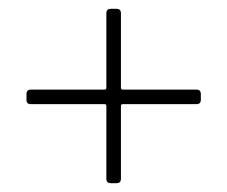

<svg xmlns="http://www.w3.org/2000/svg" viewBox="-20 -540 515 435"><path d="M435 -327V-314Q435 -304 425 -304H258Q254 -304 254 -300V-135Q254 -125 244 -125H231Q221 -125 221 -135V-300Q221 -304 217 -304H50Q40 -304 40 -314V-327Q40 -337 50 -337H217Q221 -337 221 -341V-510Q221 -520 231 -520H244Q254 -520 254 -510V-341Q254 -337 258 -337H425Q435 -337 435 -327Z"/></svg>

Font: Barlow Semi Condensed ExLight
Style: Regular
Weight: 275
Width: 4
Designer: Jeremy Tribby
Foundry: Tribby Type
Version: Version 1.408